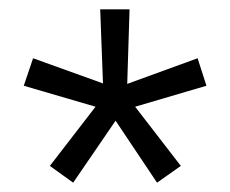

<svg xmlns="http://www.w3.org/2000/svg" viewBox="-20 -756 494 412"><path d="M137 -364 87 -400 185 -527 31 -572 51 -631 201 -577 195 -736H258L253 -576L404 -631L423 -572L270 -527L368 -400L317 -364L228 -497Z"/></svg>

Font: Mulish ExtraLight
Style: Regular
Weight: 400
Version: Version 3.603